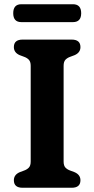

<svg xmlns="http://www.w3.org/2000/svg" viewBox="-20 -887 446 907"><path d="M280.5 -124Q280.5 -104.5 289.2 -95.2Q298 -86 312.5 -81L332.5 -73.5Q360 -61.5 360 -35.5Q360 0 318.5 0H87Q45.5 0 45.5 -35.5Q45.5 -61.5 73 -73.5L93 -81Q107.5 -86 116.2 -95.2Q125 -104.5 125 -124V-576Q125 -595.5 116.2 -604.8Q107.5 -614 93 -619L73 -626.5Q45.5 -638.5 45.5 -664.5Q45.5 -700 87 -700H318.5Q360 -700 360 -664.5Q360 -638.5 332.5 -626.5L312.5 -619Q298 -614 289.2 -604.8Q280.5 -595.5 280.5 -576ZM42.5 -824.5Q42.5 -867 81 -867H324.5Q363.5 -867 363.5 -824.5Q363.5 -782.5 324.5 -782.5H81Q42.5 -782.5 42.5 -824.5Z"/></svg>

Font: Fraunces 9pt SuperSoft SemiBold
Style: Regular
Weight: 600
Version: Version 1.000;[0bf87f6ff]